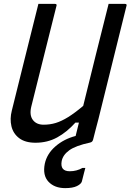

<svg xmlns="http://www.w3.org/2000/svg" viewBox="-20 -720 673 990"><path d="M163 16Q110 16 79 -7.5Q48 -31 39 -69Q30 -107 41 -150Q69 -263 97 -375.5Q125 -488 153 -600Q159 -625 165.5 -650Q172 -675 178 -700H263Q275 -700 271 -689Q238 -559 206 -429.5Q174 -300 141 -169Q131 -126 149.5 -101.5Q168 -77 205 -77Q238 -77 267.5 -86Q297 -95 331 -116Q365 -137 409 -174Q441 -305 474 -437Q507 -569 540 -700H624Q636 -700 632 -689Q596 -543 559.5 -396.5Q523 -250 487 -104Q480 -77 473 -51Q466 -25 460 0Q459 4 456 8.5Q453 13 445 15Q370 31 337 55Q304 79 298 111Q289 163 340 163Q375 163 405 146H420Q417 157 413.5 170.5Q410 184 402 216Q398 229 376.5 239.5Q355 250 316 250Q261 250 230 217Q199 184 211 124Q222 73 265.5 35Q309 -3 370 -19Q378 -52 387 -88H369Q325 -39 275 -11.5Q225 16 163 16Z"/></svg>

Font: Recursive Mn Lnr St
Style: Italic
Weight: 400
Italic angle: -15°
Monospace: yes
Version: Version 1.079;hotconv 1.0.112;makeotfexe 2.5.65598; ttfautoh